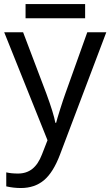

<svg xmlns="http://www.w3.org/2000/svg" viewBox="-20 -697 550 957"><path d="M1 -536.1H95.2L210.9 -231Q247.6 -131.3 255.9 -85H259.8Q264.2 -103 279.8 -152.6Q295.4 -202.1 306.2 -231.9L415 -536.1H509.8L278.8 74.2Q245.1 163.1 198.7 201.7Q152.3 240.2 84 240.2Q47.4 240.2 11.2 231.9V162.1Q35.6 168 69.8 168Q111.8 168 141.1 144.8Q170.4 121.6 189 73.2L216.8 2ZM107.4 -676.8H404.3V-606H107.4Z"/></svg>

Font: NotoPenekeko
Style: Regular
Weight: 400
Designer: Monotype Design team
Foundry: Monotype Imaging Inc.
Version: Version 1.04